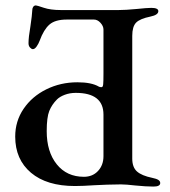

<svg xmlns="http://www.w3.org/2000/svg" viewBox="-20 -682 627 707"><path d="M478 1Q444 -3 425 -3Q399 -3 374 -2Q349 -1 329 0Q284 3 256 3Q152 3 94 -46Q36 -95 36 -179Q36 -236 67 -281.5Q98 -327 150.5 -353Q203 -379 265 -379Q317 -379 344 -363Q347 -361 354 -361Q359 -361 360 -372Q361 -383 361 -411V-573Q361 -586 350 -598Q339 -610 326 -610H226Q183 -610 162 -591.5Q141 -573 126 -532Q122 -521 115 -511Q108 -501 101 -501Q96 -501 90.5 -507Q85 -513 85 -523Q85 -545 92 -585Q98 -625 99 -646Q99 -652 102.5 -657Q106 -662 112 -662Q116 -662 141 -653.5Q166 -645 204 -645H417Q442 -645 484 -649Q522 -653 537 -653Q563 -653 563 -641Q563 -627 534 -621Q495 -613 481 -598.5Q467 -584 467 -550V-98Q467 -66 484.5 -50.5Q502 -35 541 -27Q556 -24 563 -19.5Q570 -15 570 -8Q570 5 545 5Q518 5 478 1ZM361 -107V-260Q361 -340 259 -340Q237 -340 218.5 -333Q200 -326 190 -316Q171 -297 161.5 -273.5Q152 -250 152 -199Q152 -123 189 -77Q226 -31 289 -31Q321 -31 341 -52.5Q361 -74 361 -107Z"/></svg>

Font: EB Garamond Medium
Style: Regular
Weight: 500
Designer: Georg Duffner and Octavio Pardo
Foundry: Georg Duffner
Version: Version 1.000